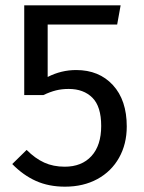

<svg xmlns="http://www.w3.org/2000/svg" viewBox="-20 -689 541 721"><path d="M420 -597H159V-400Q210 -426 266 -426Q352 -426 404 -369.5Q456 -313 456 -214Q456 -148 427 -96.5Q398 -45 345.5 -16.5Q293 12 224 12Q163 12 115 -9.5Q67 -31 26 -73L80 -126Q112 -94 146 -78.5Q180 -63 223 -63Q287 -63 323.5 -103Q360 -143 360 -216Q360 -289 327 -322Q294 -355 238 -355Q212 -355 190 -349.5Q168 -344 143 -332H71V-669H433Z"/></svg>

Font: FiraGO
Style: Regular
Weight: 400
Designer: bBox Type
Foundry: bBox Type GmbH
Version: Version 1.001;April 20, 2020;FontCreator 12.0.0.2555 64-bit